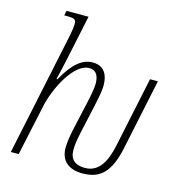

<svg xmlns="http://www.w3.org/2000/svg" viewBox="-113 -859 900 968"><g transform="rotate(15 337.0 -374.5)"><path d="M404 11C495 11 547 -34 575 -170L652 -536H611L533 -166C514 -78 479 -19 409 -19C360 -19 330 -40 330 -92C330 -123 335 -147 342 -182L376 -336C382 -366 393 -409 393 -447C393 -497 372 -543 312 -543C256 -543 210 -505 160 -415H155C164 -451 174 -494 183 -538L230 -760H115L110 -735H122C165 -735 172 -731 172 -704C172 -695 169 -670 164 -646L28 0H69L125 -261C146 -364 222 -511 301 -511C343 -511 352 -475 352 -445C352 -412 341 -365 334 -333L301 -185C293 -147 289 -113 289 -92C289 -30 326 11 404 11Z"/></g></svg>

Font: Noto Serif Condensed ExtraLight
Style: Italic
Weight: 200
Width: 3
Italic angle: -12°
Designer: Monotype Design Team
Foundry: Monotype Imaging Inc.
Version: Version 2.013